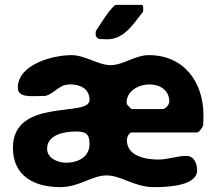

<svg xmlns="http://www.w3.org/2000/svg" viewBox="-20 -760 884 787"><path d="M33 -154C33 -38 121 7 227 7C305 7 357 -41 417 -41C477 -41 531 7 610 7C652 7 788 6 788 -62C788 -90 775 -121 744 -121C705 -121 670 -106 629 -106C581 -106 500 -118 500 -186C500 -196 508 -217 520 -217H787C797 -217 811 -239 813 -247C813 -253 814 -281 814 -287C814 -424 734 -534 590 -534C533 -534 486 -493 433 -493C382 -493 330 -534 273 -534C198 -534 53 -497 53 -400C53 -361 105 -366 130 -366C136 -366 161 -367 167 -367C209 -380 220 -414 268 -414C308 -414 347 -397 347 -350C347 -277 33 -362 33 -154ZM173 -150C173 -210 248 -221 291 -221C331 -221 347 -212 347 -170C347 -116 299 -93 250 -93C218 -93 173 -111 173 -150ZM499 -340C499 -389 551 -414 592 -414C634 -414 674 -392 674 -343C674 -332 659 -313 647 -313H520C518 -313 504 -327 500 -333C500 -334 499 -338 499 -340ZM372 -623C372 -613 374 -605 387 -600C392 -600 415 -599 420 -599C489 -599 527 -662 567 -713V-723C567 -727 568 -740 560 -740H453C451 -740 433 -721 427 -713C418 -702 381 -646 373 -633C373 -632 372 -625 372 -623Z"/></svg>

Font: Asimov Print
Style: C
Weight: 500
Designer: Google
Version: Version 2.000980: 2014